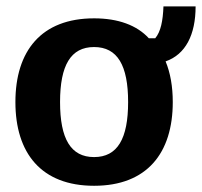

<svg xmlns="http://www.w3.org/2000/svg" viewBox="-20 -570 633 602"><path d="M275 12.5C440.8 12.5 521.7 -90 521.7 -250C521.7 -298.3 514.2 -341.7 499.2 -377.5C561.7 -399.2 593.3 -460.8 593.3 -550H492.5C490.8 -505 484.2 -470.8 466.7 -450H446.7C409.2 -490.8 350.8 -512.5 275 -512.5C109.2 -512.5 28.3 -410 28.3 -250C28.3 -90 109.2 12.5 275 12.5ZM275 -77.5C201.7 -77.5 168.3 -135 168.3 -250C168.3 -365 201.7 -422.5 275 -422.5C348.3 -422.5 381.7 -365 381.7 -250C381.7 -135 348.3 -77.5 275 -77.5Z"/></svg>

Font: Familjen Grotesk
Style: Bold
Weight: 700
Designer: Anders Wikstroem, Jonas Baeckman, Matilda Gysing, Kristian Moeller
Foundry: Familjen STHLM AB
Version: Version 2.000